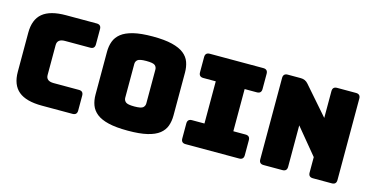

<svg xmlns="http://www.w3.org/2000/svg" viewBox="-75 -1098 2868 1477"><g transform="rotate(15 1359.0 -360.0)"><path d="M548 0H304Q178 0 118 -50Q58 -100 58 -204V-515Q58 -620 118 -670Q178 -720 304 -720H548Q584 -720 584 -684V-563Q584 -527 548 -527H347Q286 -527 286 -477V-239Q286 -191 347 -191H548Q584 -191 584 -155V-36Q584 0 548 0Z M1302 -189Q1302 -143 1288.5 -105.5Q1275 -68 1241 -41Q1207 -14 1146.5 0.5Q1086 15 992 15Q898 15 837.5 0.5Q777 -14 743 -41Q709 -68 695 -105.5Q681 -143 681 -189V-530Q681 -576 695 -613.5Q709 -651 743 -678Q777 -705 837.5 -720Q898 -735 992 -735Q1086 -735 1146.5 -720Q1207 -705 1241 -678Q1275 -651 1288.5 -613.5Q1302 -576 1302 -530ZM908 -225Q908 -205 923 -191.5Q938 -178 992 -178Q1047 -178 1061.5 -191.5Q1076 -205 1076 -225V-494Q1076 -514 1061.5 -527Q1047 -540 992 -540Q938 -540 923 -527Q908 -514 908 -494Z M1449 0Q1413 0 1413 -36V-155Q1413 -191 1449 -191H1548V-527H1449Q1413 -527 1413 -563V-684Q1413 -720 1449 -720H1875Q1911 -720 1911 -684V-563Q1911 -527 1875 -527H1778V-191H1875Q1911 -191 1911 -155V-36Q1911 0 1875 0Z M2220 0H2070Q2034 0 2034 -36V-684Q2034 -720 2070 -720H2174Q2210 -720 2233 -693L2427 -471V-684Q2427 -720 2463 -720H2613Q2649 -720 2649 -684V-36Q2649 0 2613 0H2463Q2427 0 2427 -36V-159L2256 -366V-36Q2256 0 2220 0Z"/></g></svg>

Font: Bungee Tint
Style: Regular
Weight: 400
Designer: David Jonathan Ross
Foundry: David Jonathan Ross
Version: Version 2.001